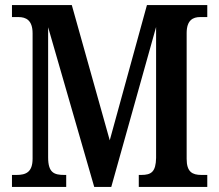

<svg xmlns="http://www.w3.org/2000/svg" viewBox="-20 -734 860 754"><path d="M27 0H240V-47H233C193 -47 169 -55 169 -116V-627L350 0H417L593 -628V-114C592 -59 574 -47 535 -47H525V0H794V-47H771C735 -47 713 -59 713 -110V-604C713 -655 738 -667 766 -667H794V-714H557L411 -183L262 -714H27V-667H52C82 -667 108 -655 108 -603V-111C108 -58 82 -47 45 -47H27Z"/></svg>

Font: Noto Serif Georgian Condensed SemiBold
Style: Regular
Weight: 600
Width: 3
Designer: Monotype Design Team, Akaki Razmadze
Foundry: Google LLC
Version: Version 2.003